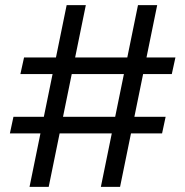

<svg xmlns="http://www.w3.org/2000/svg" viewBox="-20 -725 719 745"><path d="M445.9 0H371.4L515.4 -705H589.9ZM59.1 -437.5 73.3 -502H660.7L646.6 -437.5ZM169 0H94.6L238.6 -705H313ZM18.4 -207.4 32.2 -271.9H622.7L608.9 -207.4Z"/></svg>

Font: TikTok Sans Light
Style: Regular
Weight: 300
Version: Version 4.000